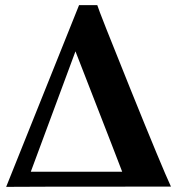

<svg xmlns="http://www.w3.org/2000/svg" viewBox="-20 -727 690 748"><path d="M646 0Q39 0 4 1L288 -707H359Q365 -685 488.5 -379Q612 -73 646 0ZM456 -58Q456 -59 414 -167Q372 -275 326.5 -392Q281 -509 274 -527L100 -58H101H102H103H104H105H106H107H108H109H110H111H112H113H114H115H116H117H118H119H120H121H122H123H124H125H126H127H128H129H130H131H132H133H134H135H136H137H138H139H140H141H142H143H144H145H146H147H148H149H150H151H152H153H154H155H156H157H158H159H161H162H163H164H165H166H167H168H169H170H171H172H173H174H176H177H178H179H180H181H182H184H185H186H187H188H189H191H192H193H194H195H197H198H199H200H202H203H204H205H207H208H209H210H212H213H214H216H217H218H220H221H222H223H225H226H227H229H230H232H233H234H236H237H238H240H241H243H244H245H247H248H250H251H252H254H255H257H258H260H261H263H264H265H267H268H270H271H273H274H276H277H279H280H282H283H285H286H288H289H291H293H294H296H297H299H300H302H303H305H307H308H310H311H313H315H316H318H319H321H323H324H326H327H329H331H332H334H336H337H339H341H342H344H346H347H349H351H352H354H356H357H359H361H363H364H366H368H369H371H373H375H376H378H380H382H383H385H387H389H390H392H394H396H398H399H401H403H405H407H408H410H412H414H416H417H419H421H423H425H427H429H430H432H434H436H438H440H442H444H445H447Z"/></svg>

Font: GFS Artemisia
Style: Bold
Weight: 700
Designer: Designed by Takis Katsoulidis.
Foundry: Designed by Takis Katsoulidis.
Version: Version 1.0